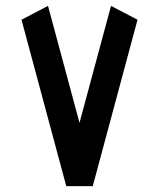

<svg xmlns="http://www.w3.org/2000/svg" viewBox="-20 -632 540 652"><path d="M53 -565 205 0H295L447 -565L357 -612L250 -215L143 -612Z"/></svg>

Font: Reem Kufi
Style: Regular
Weight: 400
Designer: Khaled Hosny
Version: Version 0.007